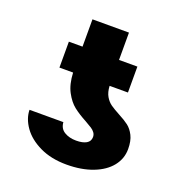

<svg xmlns="http://www.w3.org/2000/svg" viewBox="-120 -750 819 864"><g transform="rotate(20 289.5 -318.0)"><path d="M305.7 -203.1Q269 -222.7 243.9 -242.4Q218.8 -262.2 199.5 -298.3Q180.2 -334.5 177.7 -389.6H112.3V-513.7H177.7V-644.5H352.5V-513.7H440.4V-389.6H352.5Q354 -359.4 365.5 -339.8Q377 -320.3 393.1 -309.1Q409.2 -297.9 436.5 -283.2Q466.3 -267.6 484.6 -253.7Q502.9 -239.7 515.6 -214.6Q528.3 -189.5 528.3 -150.4Q528.3 -104.5 499.3 -68.1Q470.2 -31.7 416.3 -11Q362.3 9.8 291 9.8Q217.3 9.8 162.8 -16.4Q108.4 -42.5 79.8 -83Q51.3 -123.5 50.8 -165H212.9Q214.8 -134.8 238.3 -120.6Q261.7 -106.4 294.9 -106.4Q326.2 -106.4 343.8 -116.7Q361.3 -127 361.3 -147.5Q361.3 -159.2 354.5 -168.5Q347.7 -177.7 337.4 -184.3Q327.1 -190.9 305.7 -203.1Z"/></g></svg>

Font: Pretendard GOV Black
Style: Regular
Weight: 900
Designer: Base glyphs from Inter by Rasmus Andersson; Hangeul glyphs from Noto Sans CJK(Source Han Sans) by Jang Soo-young and Kan
Foundry: Kil Hyung-jin
Version: Version 1.309